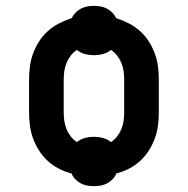

<svg xmlns="http://www.w3.org/2000/svg" viewBox="-20 -592 640 654"><path d="M300 42Q288 42 276.5 40Q265 38 255 32.5Q245 27 236.5 18.5Q228 10 224 -1Q201 -7 180.5 -17.5Q160 -28 143 -43.5Q126 -59 113.5 -78.5Q101 -98 93 -119.5Q85 -141 82 -164Q79 -187 79 -210V-320Q79 -343 82 -366Q85 -389 93 -410.5Q101 -432 113.5 -451.5Q126 -471 143.5 -486.5Q161 -502 181.5 -512.5Q202 -523 224 -530Q229 -540 237 -548.5Q245 -557 255.5 -562.5Q266 -568 277 -570Q288 -572 300 -572Q312 -572 323 -570Q334 -568 344.5 -562.5Q355 -557 363 -548.5Q371 -540 376 -530Q398 -523 418.5 -512.5Q439 -502 456.5 -486.5Q474 -471 486.5 -451.5Q499 -432 507 -410.5Q515 -389 518 -366Q521 -343 521 -320V-210Q521 -187 518 -164Q515 -141 507 -119.5Q499 -98 486.5 -78.5Q474 -59 457 -43.5Q440 -28 419.5 -17.5Q399 -7 376 -1Q372 10 363.5 18.5Q355 27 345 32.5Q335 38 323.5 40Q312 42 300 42ZM242 -108Q254 -118 269 -122Q284 -126 300 -126Q316 -126 331 -122Q346 -118 358 -108Q370 -116 379 -127.5Q388 -139 393.5 -152.5Q399 -166 401 -180.5Q403 -195 403 -210V-320Q403 -335 401 -349.5Q399 -364 393.5 -377.5Q388 -391 379 -402.5Q370 -414 358 -422Q346 -412 331 -408Q316 -404 300 -404Q284 -404 269 -408Q254 -412 242 -422Q230 -414 221 -402.5Q212 -391 206.5 -377.5Q201 -364 199 -349.5Q197 -335 197 -320V-210Q197 -195 199 -180.5Q201 -166 206.5 -152.5Q212 -139 221 -127.5Q230 -116 242 -108Z"/></svg>

Font: Iosevka Curly Slab Extended
Style: Bold
Weight: 700
Width: 7
Monospace: yes
Designer: Belleve Invis
Foundry: Belleve Invis
Version: Version 11.1.0; ttfautohint (v1.8.3)